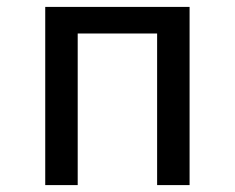

<svg xmlns="http://www.w3.org/2000/svg" viewBox="-20 -536 680 556"><path d="M111 -516H529V0H435V-439H205V0H111Z"/></svg>

Font: Writer
Style: Regular
Weight: 400
Monospace: yes
Designer: Mike Abbink, Paul van der Laan, Pieter van Rosmalen
Foundry: Bold Monday
Version: Version 2.001 2020